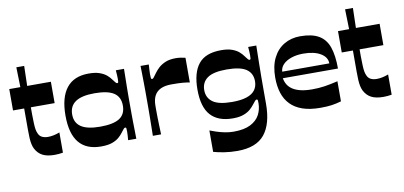

<svg xmlns="http://www.w3.org/2000/svg" viewBox="-76 -881 2807 1335"><g transform="rotate(-10 1327.5 -214.0)"><path d="M249.5 12Q197.1 12 164.7 -4.5Q132.4 -21 113.7 -57.1Q106.4 -71.8 102.4 -90.6Q98.4 -109.4 97 -134.4Q95.7 -159.4 95.7 -192.7Q95.7 -213.6 95.7 -236Q95.7 -258.4 95.7 -279.5Q95.7 -300.6 95.7 -317.1Q95.7 -333.6 95.7 -342.6H17V-493.4H95.4L91.7 -634H147.1L143.5 -493.4H310.8V-342.6H142.8Q142.8 -329.3 142.8 -317.3Q142.8 -305.4 142.8 -294.4Q143.5 -258.3 144.3 -231.7Q145.1 -205.2 148.1 -187.1Q151.2 -168.9 157.5 -156.3Q165.5 -136.7 183 -127.9Q200.4 -119.1 225.8 -119.1Q245.4 -119.1 266.8 -123.7Q288.1 -128.4 307.8 -136.1V6.7Q294.8 9 279.6 10.5Q264.5 12 249.5 12Z M578.3 10.6Q474.2 10.6 422.1 -52.3Q369.9 -115.3 369.9 -243.3Q369.9 -371.4 422.1 -437.7Q474.2 -504 578.3 -504Q625.6 -504 656 -493Q686.3 -482 705 -465.9Q723.6 -449.7 734.3 -434.1Q746.6 -417.4 752.6 -410.6Q758.6 -403.7 763.6 -403.7Q770.7 -403.7 771.7 -410.9Q772.7 -418 772.7 -434Q772.7 -444.4 771.8 -460.5Q771 -476.7 769.3 -493.4H827.1Q826.8 -464.2 826.1 -431.7Q825.4 -399.2 824.9 -366Q824.4 -332.8 824.4 -301.8Q824.4 -270.7 824.4 -243.3Q824.4 -216.7 824.4 -186.3Q824.4 -155.9 824.9 -124Q825.4 -92.1 826.1 -60.7Q826.8 -29.2 827.1 0H769.3Q771 -16.7 771.8 -33Q772.7 -49.4 772.7 -60.4Q772.7 -75.7 771.7 -82.7Q770.7 -89.7 763.6 -89.7Q758.6 -89.7 752.6 -82.8Q746.6 -76 734.3 -59.3Q723.6 -44.3 705 -27.8Q686.3 -11.3 656 -0.3Q625.6 10.6 578.3 10.6ZM595 -126.1Q688.4 -126.1 731.7 -154.2Q775 -182.2 775 -243.3Q775 -304.5 731.7 -333.2Q688.4 -361.9 595 -361.9Q504.7 -361.9 460.9 -332.2Q417 -302.5 417 -243.3Q417 -184.2 460.9 -155.1Q504.7 -126.1 595 -126.1Z M943.9 0Q944.5 -33.1 945 -66.3Q945.5 -99.4 946 -132.1Q946.5 -164.8 946.5 -195.4Q946.5 -225.9 946.5 -252.9Q946.5 -280 946.5 -311.2Q946.5 -342.4 946 -374.8Q945.5 -407.2 945 -437.4Q944.5 -467.5 943.9 -493.4H1002Q1001 -475.4 999.8 -456.2Q998.7 -437 998.7 -424.7Q998.7 -406.1 1000 -397.9Q1001.3 -389.7 1007.7 -389.7Q1012.7 -389.7 1019.7 -397.9Q1026.7 -406.1 1042 -428.1Q1052.4 -442.8 1071.2 -460.6Q1090 -478.4 1119.7 -491.2Q1149.3 -504 1192.7 -504Q1211 -504 1228.5 -501.5Q1246 -499 1261.4 -495V-320.8Q1242 -324.5 1214 -327.2Q1185.9 -329.8 1132.8 -329.8Q1087.2 -329.8 1057.4 -315.9Q1027.6 -302 1012.6 -273.9Q997.7 -245.8 997.7 -202.1Q997.7 -183.8 997.7 -162.8Q997.7 -141.8 998.2 -117.1Q998.7 -92.4 999.7 -63.3Q1000.7 -34.2 1002 0Z M1505.3 205.7Q1456.6 205.7 1413.3 198.8Q1369.9 192 1337.3 182.7V31.5Q1355.2 38.5 1381.9 47.4Q1408.5 56.2 1439.9 62.7Q1471.3 69.2 1503 69.2Q1577.3 69.2 1622 46.4Q1666.7 23.6 1686.7 -14.1Q1706.7 -51.9 1706.7 -96.5Q1706.7 -109.1 1705.7 -116.1Q1704.7 -123.1 1697.6 -123.1Q1692.6 -123.1 1686.3 -116.3Q1680 -109.5 1667.3 -92.8Q1656.3 -78.1 1638 -61.6Q1619.6 -45.1 1589.6 -34Q1559.6 -22.8 1514 -22.8Q1409.9 -22.8 1357.4 -80.8Q1304.9 -138.7 1304.9 -262.1Q1304.9 -381.4 1354.1 -442.7Q1403.2 -504 1514 -504Q1560.6 -504 1590.8 -493Q1621 -482 1639.3 -465.9Q1657.6 -449.7 1668.3 -434.1Q1680.6 -417.4 1686.6 -410.6Q1692.6 -403.7 1697.6 -403.7Q1704.7 -403.7 1705.8 -411.2Q1707 -418.7 1707 -434.7Q1707 -445 1706.1 -460.9Q1705.3 -476.7 1703.6 -493.4H1761.1Q1760.1 -435.7 1758.9 -379.7Q1757.8 -323.6 1757.6 -274.6Q1757.4 -225.7 1757.4 -188.7Q1757.4 -166 1757.4 -149Q1757.4 -132 1757.4 -116.9Q1757.4 -101.7 1757.4 -83.8Q1757.4 59.3 1697.9 132.5Q1638.4 205.7 1505.3 205.7ZM1528.7 -136.1Q1590.4 -136.1 1630.4 -149.1Q1670.4 -162 1689.8 -187.8Q1709.3 -213.5 1709.3 -250.7Q1709.3 -307.2 1667 -336.2Q1624.7 -365.3 1528.7 -365.3Q1433.7 -365.3 1392.2 -335.2Q1350.7 -305.2 1350.7 -250.7Q1350.7 -196.2 1392.2 -166.2Q1433.7 -136.1 1528.7 -136.1Z M2126.4 10.6Q2052.8 10.6 2000.7 -7.3Q1948.7 -25.3 1915.7 -59.3Q1882.6 -93.3 1867.3 -141.6Q1851.9 -190 1851.9 -250.7Q1851.9 -331.6 1879.9 -388.1Q1907.9 -444.7 1957.9 -474.3Q2007.9 -504 2072 -504Q2155 -504 2203.4 -475.7Q2251.7 -447.4 2272.2 -388.4Q2292.7 -329.4 2292.7 -237.3H1903.4Q1907.4 -212.4 1919.9 -191.8Q1932.4 -171.2 1955.1 -156.4Q1977.8 -141.7 2011.7 -133.7Q2045.7 -125.8 2093 -125.8Q2137.7 -125.8 2178.9 -131.9Q2220.1 -138.1 2273.5 -150.8V-9Q2238.5 1.3 2205.5 6Q2172.5 10.6 2126.4 10.6ZM2239.6 -283Q2239.6 -326.9 2194.3 -354.1Q2149 -381.3 2072 -381.3Q2026 -381.3 1988.9 -368.9Q1951.7 -356.4 1930 -334.3Q1908.4 -312.2 1907.1 -283Z M2570.5 12Q2518.1 12 2485.7 -4.5Q2453.4 -21 2434.7 -57.1Q2427.4 -71.8 2423.4 -90.6Q2419.4 -109.4 2418 -134.4Q2416.7 -159.4 2416.7 -192.7Q2416.7 -213.6 2416.7 -236Q2416.7 -258.4 2416.7 -279.5Q2416.7 -300.6 2416.7 -317.1Q2416.7 -333.6 2416.7 -342.6H2338V-493.4H2416.4L2412.7 -634H2468.1L2464.5 -493.4H2631.8V-342.6H2463.8Q2463.8 -329.3 2463.8 -317.3Q2463.8 -305.4 2463.8 -294.4Q2464.5 -258.3 2465.3 -231.7Q2466.1 -205.2 2469.1 -187.1Q2472.2 -168.9 2478.5 -156.3Q2486.5 -136.7 2504 -127.9Q2521.4 -119.1 2546.8 -119.1Q2566.4 -119.1 2587.8 -123.7Q2609.1 -128.4 2628.8 -136.1V6.7Q2615.8 9 2600.6 10.5Q2585.5 12 2570.5 12Z"/></g></svg>

Font: Ojuju ExtraLight
Style: Regular
Weight: 200
Designer: Chisaokwu Joboson, Mirko Velimirovic
Foundry: Udi Foundry
Version: Version 1.000